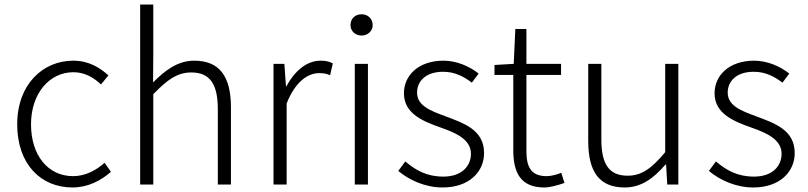

<svg xmlns="http://www.w3.org/2000/svg" viewBox="-20 -815 3568 848"><path d="M300 13C367 13 424 -16 470 -56L442 -96C406 -64 358 -37 303 -37C191 -37 117 -130 117 -266C117 -402 198 -496 304 -496C354 -496 393 -473 426 -442L459 -482C422 -515 374 -547 303 -547C171 -547 56 -444 56 -266C56 -89 161 13 300 13Z M599 0H657V-399C719 -463 763 -495 825 -495C907 -495 942 -444 942 -333V0H1000V-341C1000 -478 949 -547 838 -547C765 -547 710 -505 656 -451L657 -567V-795H599Z M1188 0H1246V-358C1285 -457 1342 -492 1389 -492C1410 -492 1420 -490 1438 -483L1450 -535C1433 -544 1417 -547 1396 -547C1334 -547 1281 -501 1245 -434H1243L1236 -533H1188Z M1547 0H1605V-533H1547ZM1577 -658C1603 -658 1626 -677 1626 -704C1626 -734 1603 -752 1577 -752C1550 -752 1528 -734 1528 -704C1528 -677 1550 -658 1577 -658Z M1935 13C2053 13 2118 -57 2118 -139C2118 -242 2028 -271 1946 -302C1884 -325 1822 -347 1822 -406C1822 -454 1858 -498 1937 -498C1989 -498 2028 -477 2064 -450L2094 -490C2054 -522 1997 -547 1939 -547C1827 -547 1764 -481 1764 -403C1764 -311 1852 -278 1931 -250C1993 -228 2060 -199 2060 -136C2060 -81 2019 -35 1938 -35C1865 -35 1816 -63 1770 -102L1739 -60C1787 -20 1857 13 1935 13Z M2384 13C2408 13 2442 4 2473 -7L2459 -52C2440 -44 2414 -37 2394 -37C2323 -37 2305 -81 2305 -148V-484H2458V-533H2305V-687H2256L2249 -533L2164 -528V-484H2247V-152C2247 -53 2279 13 2384 13Z M2739 13C2813 13 2867 -28 2919 -88H2922L2927 0H2976V-533H2918V-143C2858 -71 2814 -39 2752 -39C2670 -39 2636 -90 2636 -199V-533H2578V-192C2578 -55 2628 13 2739 13Z M3307 13C3425 13 3490 -57 3490 -139C3490 -242 3400 -271 3318 -302C3256 -325 3194 -347 3194 -406C3194 -454 3230 -498 3309 -498C3361 -498 3400 -477 3436 -450L3466 -490C3426 -522 3369 -547 3311 -547C3199 -547 3136 -481 3136 -403C3136 -311 3224 -278 3303 -250C3365 -228 3432 -199 3432 -136C3432 -81 3391 -35 3310 -35C3237 -35 3188 -63 3142 -102L3111 -60C3159 -20 3229 13 3307 13Z"/></svg>

Font: Noto Sans JP Light
Style: Regular
Weight: 300
Designer: Ryoko NISHIZUKA (kana & ideographs); Paul D. Hunt (Latin, Greek & Cyrillic); Wenlong ZHANG (bopomofo); Sandoll Communica
Foundry: Adobe Systems Incorporated
Version: Version 1.004;PS 1.004;hotconv 1.0.82;makeotf.lib2.5.63406